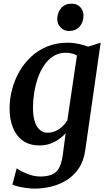

<svg xmlns="http://www.w3.org/2000/svg" viewBox="-20 -802 602 1072"><path d="M456 36.5Q447.5 97.5 419.2 138.8Q391 180 350.5 204.8Q310 229.5 264.2 240.2Q218.5 251 174 251Q150.5 251 125.5 247.5Q100.5 244 80 239Q59.5 234 49 229L73 138Q82 145 103 155.8Q124 166.5 151 175Q178 183.5 205.5 183.5Q243 183.5 268.5 173.2Q294 163 308.8 137.5Q323.5 112 330 66.5L346.5 -58Q331 -40.5 309.2 -25Q287.5 -9.5 260.5 0.2Q233.5 10 201 10Q144 10 106.8 -17.2Q69.5 -44.5 51.5 -91Q33.5 -137.5 33.5 -196Q33.5 -248.5 47 -301Q60.5 -353.5 87 -400.5Q113.5 -447.5 152.8 -484.5Q192 -521.5 243.5 -542.5Q295 -563.5 359 -563.5Q389.5 -563.5 420.2 -556.8Q451 -550 472 -541.5L542 -563.5ZM409.5 -491.5Q397.5 -499.5 381.5 -503.5Q365.5 -507.5 348 -507.5Q308 -507.5 277.8 -488.2Q247.5 -469 225.8 -436.5Q204 -404 190.5 -364Q177 -324 170.5 -281.5Q164 -239 164 -200Q164 -167 169.5 -141Q175 -115 185.8 -97.2Q196.5 -79.5 211.5 -70.2Q226.5 -61 246 -61Q269.5 -61 290.8 -70.8Q312 -80.5 328.5 -96.2Q345 -112 356 -129.5ZM365 -629Q337 -629 317.8 -649.2Q298.5 -669.5 299.5 -698.5Q301 -734 322.5 -757.8Q344 -781.5 379.5 -781.5Q410.5 -781.5 428.5 -761.8Q446.5 -742 446 -715Q446 -678.5 424.8 -653.8Q403.5 -629 365 -629Z"/></svg>

Font: Merriweather 28pt SemiBold
Style: Italic
Weight: 600
Italic angle: -7.8°
Version: Version 2.101